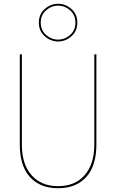

<svg xmlns="http://www.w3.org/2000/svg" viewBox="-20 -988 616 1018"><path d="M85 -700V-220Q85 -168 97.5 -125.5Q110 -83 135.5 -53Q161 -23 199 -6.5Q237 10 288 10Q339 10 377 -6.5Q415 -23 440.5 -53Q466 -83 478.5 -125.5Q491 -168 491 -220V-700H480V-220Q480 -118 429 -59.5Q378 -1 288 -1Q198 -1 147 -59.5Q96 -118 96 -220V-700ZM186 -868Q186 -823 217.5 -795.5Q249 -768 288 -768Q327 -768 358.5 -795.5Q390 -823 390 -868Q390 -913 358.5 -940.5Q327 -968 288 -968Q249 -968 217.5 -940.5Q186 -913 186 -868ZM196 -868Q196 -908 224 -933Q252 -958 288 -958Q324 -958 352 -933Q380 -908 380 -868Q380 -828 352 -803Q324 -778 288 -778Q252 -778 224 -803Q196 -828 196 -868Z"/></svg>

Font: Jost Thin
Style: Regular
Weight: 250
Version: Version 3.710